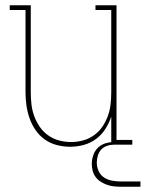

<svg xmlns="http://www.w3.org/2000/svg" viewBox="-20 -550 554 730"><path d="M246 8Q221 8 196 1.5Q171 -5 150.5 -19.5Q130 -34 115.5 -55Q101 -76 92.5 -100Q84 -124 80.5 -149.5Q77 -175 77 -200V-512H17V-530H97V-200Q97 -177 99.5 -154Q102 -131 110 -109Q118 -87 131 -68Q144 -49 163 -35.5Q182 -22 204.5 -16Q227 -10 250 -10Q273 -10 295.5 -16Q318 -22 337 -35.5Q356 -49 369 -68Q382 -87 390 -109Q398 -131 400.5 -154Q403 -177 403 -200V-512H343V-530H423V-18H483V0H403V-107Q395 -82 380.5 -59.5Q366 -37 345 -21.5Q324 -6 298.5 1Q273 8 246 8ZM439 160Q426 160 412.5 158.5Q399 157 386.5 152.5Q374 148 363 141Q352 134 344 123.5Q336 113 332.5 100Q329 87 329 73Q329 57 334.5 40.5Q340 24 352 12Q364 0 380.5 -5Q397 -10 414 -10V0Q400 0 387 4.5Q374 9 365 18.5Q356 28 352 41.5Q348 55 348 68Q348 85 355 100.5Q362 116 376 125Q390 134 406.5 137Q423 140 439 140H514V160Z"/></svg>

Font: Iosevka Slab Thin
Style: Regular
Weight: 100
Monospace: yes
Designer: Belleve Invis
Foundry: Belleve Invis
Version: Version 11.1.0; ttfautohint (v1.8.3)